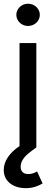

<svg xmlns="http://www.w3.org/2000/svg" viewBox="-25 -771 288 1004"><path d="M77.1 -545.9H165V0H77.1ZM60.5 -693.4Q60.5 -709 68.8 -722.4Q77.1 -735.8 91.1 -743.7Q105 -751.5 121.6 -751.5Q138.2 -751.5 152.3 -743.7Q166.5 -735.8 174.8 -722.4Q183.1 -709 183.1 -693.4Q183.1 -677.7 174.8 -664.3Q166.5 -650.9 152.3 -643.1Q138.2 -635.3 121.6 -635.3Q105 -635.3 91.1 -643.1Q77.1 -650.9 68.8 -664.3Q60.5 -677.7 60.5 -693.4ZM-5.4 118.2Q-5.4 83.5 16.1 51.3Q37.6 19 78.1 -7.8L165 0Q138.2 19 121.3 33.2Q104.5 47.4 93.8 64.5Q83 81.5 83 100.6Q83 119.1 93.3 129.2Q103.5 139.2 123.5 139.2Q146 139.2 168.9 125.5L197.8 188.5Q179.2 199.2 157.7 206.1Q136.2 212.9 109.4 212.9Q77.1 212.9 51 201.7Q24.9 190.4 9.8 169.2Q-5.4 147.9 -5.4 118.2Z"/></svg>

Font: Inter RS Variable
Style: Regular
Weight: 400
Designer: Rasmus Andersson (customised by Maria Ramos and Noel Pretorius)
Foundry: rsms
Version: Version 3.001;Glyphs 3.2.3 (3260)